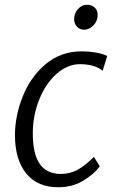

<svg xmlns="http://www.w3.org/2000/svg" viewBox="-20 -780 485 808"><path d="M225 8Q137.5 8 90.2 -50.2Q43 -108.5 43 -211Q43 -292.5 76 -375Q109 -457.5 173 -510.8Q237 -564 324 -564Q353.5 -564 383 -559Q412.5 -554 431 -544L412 -482Q395 -496.5 370 -503.2Q345 -510 317 -510Q265 -510 219 -470Q173.5 -430.5 145.8 -362.8Q118 -295 118 -219Q118 -131.5 147.5 -89.8Q177 -48 236 -48Q275 -48 307.5 -66Q340 -84 375 -120L400 -80Q375.5 -47 330 -19.5Q284.5 8 225 8ZM334 -655Q316 -655 304 -667.5Q292 -680 292 -700Q292 -724 308.2 -742Q324.5 -760 346 -760Q366.5 -760 378.8 -748Q391 -736 391 -717Q391 -692.5 373.8 -673.8Q356.5 -655 334 -655Z"/></svg>

Font: Merriweather Sans Light
Style: Italic
Weight: 300
Italic angle: -7.5°
Designer: Eben Sorkin
Foundry: Eben Sorkin
Version: Version 2.001; ttfautohint (v1.8.3)